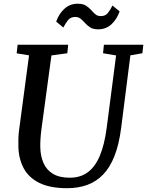

<svg xmlns="http://www.w3.org/2000/svg" viewBox="-20 -978 772 1008"><path d="M664.5 -687.5 616 -306Q605 -220 581.2 -159.5Q557.5 -99 521.5 -61.8Q485.5 -24.5 438 -7.2Q390.5 10 332.5 10Q243 10 187 -17.5Q131 -45 104.5 -94.5Q78 -144 76.5 -208.5Q76 -227.5 76.5 -248Q77 -268.5 79.5 -290L132.5 -687.5L67.5 -698L72.5 -743H338L333.5 -698.5L250 -687L197.5 -299.5Q194 -272 192.5 -248.2Q191 -224.5 191.5 -205Q192.5 -157.5 208.8 -121.2Q225 -85 258.8 -65Q292.5 -45 346.5 -45Q402 -45 441 -73.8Q480 -102.5 504.2 -160.5Q528.5 -218.5 540 -306L589.5 -687L521 -698.5L525.5 -743H732.5L727.5 -698.5ZM495.5 -824Q469.5 -824 453.8 -834Q438 -844 426.8 -856.8Q415.5 -869.5 403.8 -879.2Q392 -889 375 -889Q351 -889 337.8 -873Q324.5 -857 312.5 -833.5L275 -864.5Q289.5 -906 318.5 -932.2Q347.5 -958.5 388 -958.5Q414.5 -958.5 430.5 -948.8Q446.5 -939 457.8 -926Q469 -913 480.5 -903.2Q492 -893.5 508.5 -893.5Q532.5 -893 545.8 -909.2Q559 -925.5 570.5 -949L608 -918Q593.5 -876.5 564.8 -850.2Q536 -824 495.5 -824Z"/></svg>

Font: Merriweather 20pt Medium
Style: Italic
Weight: 500
Italic angle: -7.8°
Version: Version 2.101